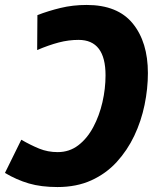

<svg xmlns="http://www.w3.org/2000/svg" viewBox="-23 -744 636 775"><path d="M327 -724Q452 -724 513 -649Q574 -574 574 -449Q574 -386 560.5 -320.5Q547 -255 519 -196Q491 -137 448 -90Q405 -43 345.5 -16Q286 11 209 11Q143 11 93.5 -3.5Q44 -18 -3 -46L63 -180Q101 -158 135.5 -144Q170 -130 210 -130Q257 -130 293 -157.5Q329 -185 353.5 -231Q378 -277 390.5 -331.5Q403 -386 403 -440Q403 -583 294 -583Q254 -583 214 -572.5Q174 -562 127 -542L128 -683Q172 -700 221.5 -712Q271 -724 327 -724Z"/></svg>

Font: Noto Sans Disp ExtBd
Style: Italic
Weight: 800
Italic angle: -12°
Designer: Monotype Design Team
Foundry: Monotype Imaging Inc.
Version: Version 2.000;GOOG;noto-source:20170915:90ef993387c0